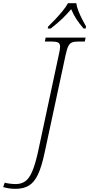

<svg xmlns="http://www.w3.org/2000/svg" viewBox="-165 -951 563 1211"><path d="M-67 240Q-91 240 -109 237Q-127 234 -145 229L-135 201Q-123 205 -102 207.5Q-81 210 -66 210Q-31 210 -6 192.5Q19 175 37.5 132Q56 89 73 15L206 -606Q214 -640 214 -656Q214 -677 201 -683Q188 -689 162 -689H118L123 -714H375L370 -689H329Q304 -689 289.5 -683.5Q275 -678 266 -660Q257 -642 249 -605L116 14Q98 99 75 148.5Q52 198 18 219Q-16 240 -67 240ZM139 -784Q159 -803 183.5 -829Q208 -855 230 -882Q252 -909 264 -931H316Q319 -909 329.5 -882Q340 -855 353.5 -829Q367 -803 378 -784L375 -771H362Q334 -804 316.5 -831Q299 -858 284 -893Q254 -858 225.5 -831Q197 -804 155 -771H136Z"/></svg>

Font: Noto Serif ExtraLight
Style: Italic
Weight: 200
Italic angle: -12°
Designer: Monotype Design Team
Foundry: Monotype Imaging Inc.
Version: Version 2.014; ttfautohint (v1.8.4.7-5d5b)